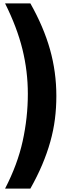

<svg xmlns="http://www.w3.org/2000/svg" viewBox="-20 -927 394 1138"><path d="M314 -358Q314 -288 305.5 -221Q297 -154 278 -86.5Q259 -19 230 49.5Q201 118 160 191H10Q84 48 114.5 -91Q145 -230 145 -371Q145 -505 113 -635Q81 -765 10 -907H160Q239 -767 276.5 -633.5Q314 -500 314 -358Z"/></svg>

Font: TypoPRO Sinkin Sans
Style: 700 Bold
Weight: 700
Designer: Keith Bates
Foundry: K-Type
Version: Sinkin Sans (version 1.0)  by Keith Bates   •   © 2014   www